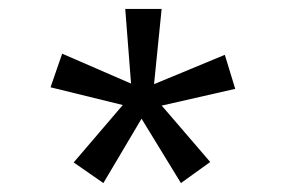

<svg xmlns="http://www.w3.org/2000/svg" viewBox="-20 -706 640 430"><path d="M211.5 -296 145 -342.2 255 -470.8 93.2 -510.5 119.2 -585.8 273.5 -518.8 260.5 -686H342L325 -517.5L483.5 -583.2L506.8 -507L342.2 -469.5L450.8 -343.2L385.2 -296L297 -440.2Z"/></svg>

Font: Chivo Mono Medium
Style: Regular
Weight: 500
Monospace: yes
Designer: Hector Gatti
Foundry: Omnibus-Type
Version: Version 1.008